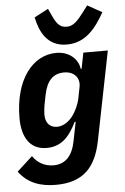

<svg xmlns="http://www.w3.org/2000/svg" viewBox="-68 -836 715 1094"><g transform="rotate(-5 289.0 -289.5)"><path d="M339 -579C448 -579 508 -660 556 -745L473 -791L445 -754C408 -705 383 -680 347 -680C305 -680 288 -707 267 -752L249 -791L169 -749C186 -667 226 -579 339 -579ZM173 -2C255 -2 303 -51 344 -136H350L328 -26C312 55 272 100 203 100C152 100 110 75 85 37L-4 118C47 187 119 212 207 212C368 212 438 128 467 -19L568 -525H428L410 -434H405C398 -491 347 -537 274 -537C140 -537 33 -407 33 -184C33 -79 75 -2 173 -2ZM242 -117C201 -117 176 -145 176 -192C176 -208 179 -235 182 -249L193 -305C209 -384 246 -422 308 -422C372 -422 398 -377 390 -335L377 -269C369 -230 351 -192 329 -165C308 -139 278 -117 242 -117Z"/></g></svg>

Font: LVC Sans
Style: Bold Italic
Weight: 700
Italic angle: -11.31°
Designer: Mike Abbink, Paul van der Laan, Pieter van Rosmalen
Foundry: Bold Monday
Version: Version 3.0